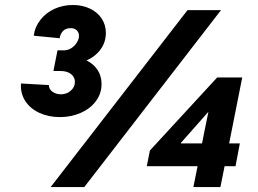

<svg xmlns="http://www.w3.org/2000/svg" viewBox="-20 -761 1050 781"><path d="M65.4 -421.4 178.7 -415Q179.2 -397.5 193.8 -387.5Q208.5 -377.4 227.5 -377.4Q251.5 -377.4 268.1 -392.3Q284.7 -407.2 284.7 -427.7Q284.7 -447.3 269 -459.7Q253.4 -472.2 226.1 -472.2H197.3L213.9 -556.2H239.3Q256.3 -556.2 270.5 -565.4Q284.7 -574.7 293 -588.6Q301.3 -602.5 301.3 -615.2Q301.3 -628.4 292.5 -637.5Q283.7 -646.5 267.1 -646.5Q247.6 -646.5 236.3 -634.8Q225.1 -623 222.7 -605.5L117.2 -615.7Q122.1 -652.3 144.8 -680.9Q167.5 -709.5 201.9 -725.1Q236.3 -740.7 276.4 -740.7Q314.5 -740.7 345.2 -726.3Q376 -711.9 393.3 -686Q410.6 -660.2 410.6 -627Q410.6 -589.8 389.4 -560.5Q368.2 -531.2 332 -515.1Q360.8 -501 377 -476.3Q393.1 -451.7 393.1 -419.4Q393.1 -380.4 370.1 -349.6Q347.2 -318.8 308.3 -301.8Q269.5 -284.7 223.6 -284.7Q177.2 -284.7 139.9 -302Q102.5 -319.3 82.5 -350.6Q62.5 -381.8 65.4 -421.4ZM742.7 -719.7H878.9L322.8 0H186ZM783.7 -85H577.1L589.8 -148.9L863.3 -445.8H965.3L912.1 -177.7H955.6L938 -85H893.6L876.5 0H766.6ZM801.8 -177.7 813 -233.9 827.6 -305.2H826.7L715.8 -179.7V-177.7Z"/></svg>

Font: Reddit Sans Chocolate ExBold
Style: Italic
Weight: 800
Italic angle: -11.25°
Designer: Stephen Hutchings
Version: Version 1.013